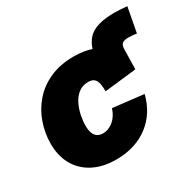

<svg xmlns="http://www.w3.org/2000/svg" viewBox="-142 -796 989 967"><g transform="rotate(-30 353.0 -312.0)"><path d="M423.3 -335.4 435.1 -472.7Q442.4 -556.6 485.8 -595.9Q529.3 -635.3 632.3 -635.3Q651.9 -635.3 671.1 -634Q690.4 -632.8 706.1 -630.9L679.2 -487.8Q669.4 -489.3 657.5 -490.5Q645.5 -491.7 632.3 -491.7Q605.5 -491.7 595.2 -482.7Q585 -473.6 584.5 -451.7L582 -335.4ZM272.9 10.3Q195.8 10.3 140.1 -18.8Q84.5 -47.9 54.9 -100.1Q25.4 -152.3 25.4 -222.7Q25.4 -284.7 45.7 -342.8Q65.9 -400.9 106 -447Q146 -493.2 205.8 -520Q265.6 -546.9 345.2 -546.9Q401.4 -546.9 446.5 -532Q491.7 -517.1 523.4 -489.5Q555.2 -461.9 570.6 -422.9Q585.9 -383.8 582 -335.4L397 -314.5Q397 -334.5 395 -350.1Q393.1 -365.7 387.2 -377Q381.3 -388.2 370.8 -393.8Q360.4 -399.4 344.2 -399.4Q311 -399.4 287.8 -381.6Q264.6 -363.8 250.2 -335Q235.8 -306.2 229.2 -274.2Q222.7 -242.2 222.7 -214.4Q222.7 -189.5 229 -172.1Q235.4 -154.8 248.3 -146Q261.2 -137.2 280.3 -137.2Q296.9 -137.2 312.5 -143.3Q328.1 -149.4 341.6 -160.6Q355 -171.9 365.5 -188.2Q376 -204.6 382.3 -225.1L560.5 -204.6Q548.3 -154.8 523.2 -115.5Q498 -76.2 461.2 -47.9Q424.3 -19.5 377 -4.6Q329.6 10.3 272.9 10.3Z"/></g></svg>

Font: Inter 18pt Black
Style: Italic
Weight: 900
Italic angle: -9.3988°
Designer: Rasmus Andersson
Foundry: rsms
Version: Version 4.001;git-66647c0bb